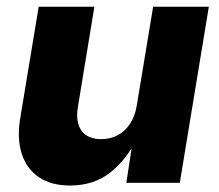

<svg xmlns="http://www.w3.org/2000/svg" viewBox="-20 -556 665 584"><path d="M192.9 8.3Q136.2 8.3 98.9 -16.6Q61.5 -41.5 46.4 -87.6Q31.2 -133.8 41.5 -196.3L97.7 -535.6H267.1L216.8 -230Q209.5 -184.1 228 -158.4Q246.6 -132.8 288.1 -132.8Q315.4 -132.8 337.6 -144.5Q359.9 -156.2 375.2 -179Q390.6 -201.7 396 -234.9L445.8 -535.6H615.2L526.9 0H364.3L385.3 -137.7H398.4Q366.2 -71.8 315.9 -31.7Q265.6 8.3 192.9 8.3Z"/></svg>

Font: Inter 20pt ExtraBold
Style: Italic
Weight: 800
Italic angle: -9.3988°
Version: Version 4.001;git-66647c0bb